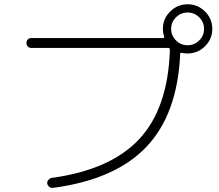

<svg xmlns="http://www.w3.org/2000/svg" viewBox="-20 -867 1040 911"><path d="M925.3 -784.7Q902.3 -807.6 870.1 -807.6Q837.9 -807.6 814.9 -784.7Q792 -761.7 792 -730Q792 -698.2 814.9 -675.3Q837.9 -652.3 870.1 -652.3Q902.3 -652.3 925.3 -675.3Q948.2 -698.2 948.2 -730Q948.2 -761.7 925.3 -784.7ZM127.9 -639.6Q118.2 -639.6 111.8 -646.5Q105.5 -653.3 105.5 -663.1Q105.5 -672.9 111.8 -679.7Q118.2 -686.5 127.9 -686.5H752.9Q760.7 -686.5 758.8 -694.3Q752.9 -710 752.9 -730.5Q752.9 -778.3 787.6 -812.5Q822.3 -846.7 870.1 -846.7Q918 -846.7 952.6 -812.5Q987.3 -778.3 987.3 -730Q987.3 -681.6 952.6 -647.5Q918 -613.3 870.1 -613.3Q856.4 -613.3 842.8 -616.2Q835 -618.2 835 -611.3Q822.3 -325.2 674.3 -169.9Q526.4 -14.6 231.4 24.4Q221.7 25.4 213.9 19.5Q206.1 13.7 204.1 3.9Q203.1 -4.9 208.5 -12.2Q213.9 -19.5 222.7 -22.5Q503.9 -60.5 640.6 -207Q777.3 -353.5 786.1 -630.9Q786.1 -639.6 778.3 -639.6Z"/></svg>

Font: Rounded Mgen+ 1mn light
Style: Regular
Weight: 200
Designer: [Source Han Sans]
Ryoko NISHIZUKA  (kana & ideographs); Paul D. Hunt (Latin, Greek & Cyrillic); Wenlong ZHANG  (bopomofo
Version: Version 1.059.20150602